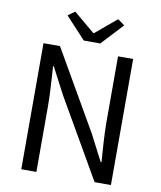

<svg xmlns="http://www.w3.org/2000/svg" viewBox="-100 -1023 921 1101"><g transform="rotate(10 361.0 -472.0)"><path d="M100 0H188V-385C188 -462 181 -540 177 -614H181L260 -463L527 0H622V-734H534V-352C534 -276 541 -194 546 -120H541L463 -271L196 -734H100ZM325 -789H421L538 -915L498 -944L375 -841H371L248 -944L208 -915Z"/></g></svg>

Font: Microsoft YaHei
Style: Regular
Weight: 400
Designer: Ryoko NISHIZUKA 西塚涼子 (kana, bopomofo & ideographs); Paul D. Hunt (Latin, Greek & Cyrillic); Sandoll Communications 산돌커뮤니
Foundry: Adobe
Version: Version 2.001;hotconv 1.0.111;makeotfexe 2.5.65597